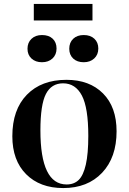

<svg xmlns="http://www.w3.org/2000/svg" viewBox="-20 -931 647 965"><path d="M149.9 -828.1V-911.1H444.8V-828.1ZM400.9 -618.2Q367.7 -618.2 347.9 -636.7Q328.1 -655.3 328.1 -686Q328.1 -717.3 347.9 -736.1Q367.7 -754.9 400.9 -754.9Q434.6 -754.9 454.3 -736.3Q474.1 -717.8 474.1 -687Q474.1 -656.2 453.6 -637.2Q433.1 -618.2 400.9 -618.2ZM190.9 -618.2Q158.7 -618.2 138.4 -636.7Q118.2 -655.3 118.2 -686Q118.2 -716.8 138.2 -735.8Q158.2 -754.9 190.9 -754.9Q225.1 -754.9 244.6 -736.6Q264.2 -718.3 264.2 -687Q264.2 -656.2 243.9 -637.2Q223.6 -618.2 190.9 -618.2ZM297.9 14.2Q180.7 14.2 111.3 -55.4Q42 -125 42 -246.1Q42 -379.9 115 -454.8Q188 -529.8 314 -529.8Q429.7 -529.8 497.8 -461.4Q565.9 -393.1 565.9 -271Q565.9 -139.6 493.2 -62.7Q420.4 14.2 297.9 14.2ZM314.9 -3.9Q352.1 -3.9 375.5 -26.6Q398.9 -49.3 411.4 -103.8Q423.8 -158.2 423.8 -248Q423.8 -389.2 391.6 -450.7Q359.4 -512.2 296.9 -512.2Q238.3 -512.2 210.7 -458.5Q183.1 -404.8 183.1 -275.9Q183.1 -3.9 314.9 -3.9Z"/></svg>

Font: Display Semibold
Style: Regular
Weight: 600
Designer: Latin by Veronika Burian and Jose Scaglione. Greek by Irene Vlachou. Cyrillic by Vera Evstafieva.
Foundry: TypeTogether
Version: Version 3.002